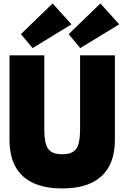

<svg xmlns="http://www.w3.org/2000/svg" viewBox="-20 -1068 715 1103"><path d="M34.5 -264.5V-750H234.5V-324.5Q234.5 -243.6 256.8 -212.7Q279.1 -181.8 337.3 -181.8Q395.5 -181.8 417.7 -212.7Q440 -243.6 440 -324.5V-750H640V-264.5Q640 -126.8 563.4 -56.1Q486.8 14.5 337.3 14.5Q187.7 14.5 111.1 -56.1Q34.5 -126.8 34.5 -264.5ZM100 -871.8 282.3 -1048.2 390.5 -928.2 167.3 -791.8ZM374.5 -871.8 556.8 -1048.2 665 -928.2 440.9 -791.8Z"/></svg>

Font: Spartan MB Black
Style: Regular
Weight: 900
Designer: Matt Bailey, Mirko Velimirovic
Foundry: Matt Bailey
Version: Version 1.005